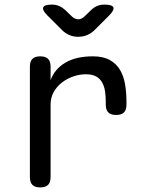

<svg xmlns="http://www.w3.org/2000/svg" viewBox="-20 -805 640 835"><path d="M155 10Q132 10 121 -1Q110 -12 110 -35V-515Q110 -538 121 -549Q132 -560 155 -560Q178 -560 189 -549Q200 -538 200 -515V-456Q217 -504 263.5 -532Q310 -560 384 -560Q429 -560 457.5 -544Q486 -528 502 -501Q518 -474 524 -438Q530 -402 530 -362V-350Q530 -327 519 -316Q508 -305 485 -305Q462 -305 451 -316Q440 -327 440 -350V-362Q440 -385 437 -406.5Q434 -428 425 -445Q416 -462 399 -472Q382 -482 353 -482Q327 -482 300 -473Q273 -464 250.5 -447Q228 -430 214 -405.5Q200 -381 200 -350V-35Q200 -12 189 -1Q178 10 155 10ZM206 -785Q223 -785 237 -779Q251 -773 263 -762L291 -735Q305 -721 320 -721Q335 -721 349 -735L376 -761Q388 -773 402.5 -779Q417 -785 434 -785Q468 -785 473 -773Q478 -761 454 -737L392 -675Q377 -660 359 -652.5Q341 -645 320 -645Q299 -645 281.5 -652.5Q264 -660 249 -675L186 -738Q163 -761 168 -773Q173 -785 206 -785Z"/></svg>

Font: Maple Mono NL
Style: Regular
Weight: 400
Monospace: yes
Designer: subframe7536
Version: Version 7.000